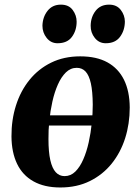

<svg xmlns="http://www.w3.org/2000/svg" viewBox="-20 -795 604 828"><path d="M396 -253.5H169.5L176 -297.5H401ZM326 -552Q396.5 -552 443.5 -526Q490.5 -500 514.8 -450.8Q539 -401.5 539.5 -331.5Q539.5 -261.5 519.8 -199.2Q500 -137 461.5 -89.2Q423 -41.5 367.2 -14Q311.5 13.5 240 13.5Q171.5 13.5 124.5 -12.8Q77.5 -39 53.8 -88.2Q30 -137.5 29.5 -206.5Q29 -277.5 48.8 -340Q68.5 -402.5 107 -450.2Q145.5 -498 200.8 -525Q256 -552 326 -552ZM311 -502.5Q284.5 -502.5 264.2 -482.8Q244 -463 229.5 -430.2Q215 -397.5 206 -357.2Q197 -317 192.8 -275Q188.5 -233 189 -195.5Q189 -139.5 197 -104.2Q205 -69 220.5 -52.2Q236 -35.5 258.5 -35.5Q285 -35.5 305 -55.2Q325 -75 339.2 -107.8Q353.5 -140.5 362.5 -181Q371.5 -221.5 375.8 -263.8Q380 -306 380 -344Q379.5 -401 371.8 -435.8Q364 -470.5 349 -486.5Q334 -502.5 311 -502.5ZM228 -608.5Q199.5 -608.5 181.2 -631.5Q163 -654.5 163 -684Q164 -721.5 185 -748.2Q206 -775 242.5 -775Q276.5 -775 293.5 -752Q310.5 -729 310.5 -701.5Q310.5 -663.5 290.2 -636Q270 -608.5 228 -608.5ZM436 -608.5Q407 -608.5 388.8 -631.5Q370.5 -654.5 371 -684Q371.5 -721.5 392.2 -748.2Q413 -775 450.5 -775Q483.5 -775 501 -752Q518.5 -729 518.5 -701.5Q518 -663.5 497.5 -636Q477 -608.5 436 -608.5Z"/></svg>

Font: Merriweather 60pt ExtraBold
Style: Italic
Weight: 800
Italic angle: -7.8°
Version: Version 2.101